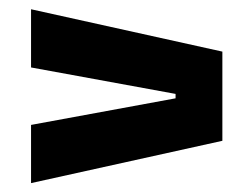

<svg xmlns="http://www.w3.org/2000/svg" viewBox="-20 -520 554 423"><path d="M366.8 -313.1 48.4 -371.4V-499.6L469.9 -406.3V-209.8L48.4 -116.6V-244.8L366.8 -303.4Z"/></svg>

Font: Anek Latin Medium
Style: Regular
Weight: 500
Designer: Yesha Goshar
Foundry: Ek Type
Version: Version 1.003